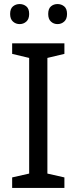

<svg xmlns="http://www.w3.org/2000/svg" viewBox="-20 -928 379 948"><path d="M298 0H40V-52L124 -71V-642L40 -662V-714H298V-662L214 -642V-71L298 -52ZM30 -859Q30 -885 44 -896.5Q58 -908 77 -908Q96 -908 110 -896.5Q124 -885 124 -859Q124 -834 110 -821.5Q96 -809 77 -809Q58 -809 44 -821.5Q30 -834 30 -859ZM218 -859Q218 -885 231.5 -896.5Q245 -908 264 -908Q283 -908 297 -896.5Q311 -885 311 -859Q311 -834 297 -821.5Q283 -809 264 -809Q245 -809 231.5 -821.5Q218 -834 218 -859Z"/></svg>

Font: Noto Sans Adlam
Style: Regular
Weight: 400
Designer: Mark Jamra, Neil Patel
Foundry: JamraPatel LLC
Version: Version 3.001